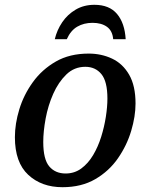

<svg xmlns="http://www.w3.org/2000/svg" viewBox="-20 -769 626 799"><path d="M240 10Q153 10 97.5 -41.5Q42 -93 42 -198Q42 -254 60.5 -314.5Q79 -375 117 -427.5Q155 -480 212.5 -513Q270 -546 349 -546Q402 -546 446.5 -525Q491 -504 517.5 -458Q544 -412 544 -338Q544 -285 526 -224.5Q508 -164 471 -110.5Q434 -57 376.5 -23.5Q319 10 240 10ZM253 -47Q290 -47 318.5 -68Q347 -89 367.5 -123.5Q388 -158 401 -199.5Q414 -241 420.5 -283Q427 -325 427 -359Q427 -430 402 -460.5Q377 -491 335 -491Q289 -491 256 -459Q223 -427 201.5 -378.5Q180 -330 170 -276Q160 -222 160 -178Q160 -106 185 -76.5Q210 -47 253 -47ZM208 -606Q217 -644 239 -676.5Q261 -709 295 -729Q329 -749 373 -749Q435 -749 467 -711Q499 -673 503 -606H451Q448 -641 425 -657.5Q402 -674 365 -674Q329 -674 301.5 -658Q274 -642 258 -606Z"/></svg>

Font: Noto Serif Medium
Style: Italic
Weight: 500
Italic angle: -12°
Designer: Monotype Design Team
Foundry: Monotype Imaging Inc.
Version: Version 2.014; ttfautohint (v1.8.4.7-5d5b)